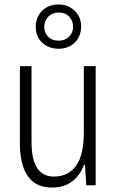

<svg xmlns="http://www.w3.org/2000/svg" viewBox="-20 -829 522 859"><path d="M408 -533V0H366L360 -92H356Q346 -64 327 -40.5Q308 -17 280 -3.5Q252 10 213 10Q162 10 130.5 -14Q99 -38 84 -82Q69 -126 69 -185V-533H121V-196Q121 -115 146.5 -77Q172 -39 221 -39Q285 -39 320 -87Q355 -135 355 -237V-533ZM242 -611Q198 -611 169 -638Q140 -665 140 -709Q140 -753 168.5 -781Q197 -809 242 -809Q285 -809 314 -781Q343 -753 343 -711Q343 -667 315 -639Q287 -611 242 -611ZM243 -647Q271 -647 289 -665Q307 -683 307 -709Q307 -736 289.5 -754.5Q272 -773 243 -773Q214 -773 196 -754.5Q178 -736 178 -709Q178 -683 195 -665Q212 -647 243 -647Z"/></svg>

Font: Noto Sans Bengali Condensed Light
Style: Regular
Weight: 300
Width: 3
Designer: Jelle Bosma - Monotype Design Team
Foundry: Monotype Imaging Inc.
Version: Version 2.003